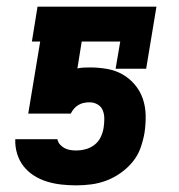

<svg xmlns="http://www.w3.org/2000/svg" viewBox="-20 -550 540 578"><path d="M209 8Q187 8 164.5 5.5Q142 3 121 -3.5Q100 -10 82 -21.5Q64 -33 51 -49.5Q38 -66 31.5 -87.5Q25 -109 26 -131H153V-130Q155 -121 161 -114.5Q167 -108 174.5 -104Q182 -100 191 -98.5Q200 -97 209 -97Q224 -97 238.5 -101Q253 -105 265 -114.5Q277 -124 283.5 -138Q290 -152 292 -166Q294 -179 294 -192.5Q294 -206 289.5 -217.5Q285 -229 274 -235.5Q263 -242 250 -242Q242 -242 233.5 -240.5Q225 -239 217 -234.5Q209 -230 203 -223Q197 -216 193 -208H65L101 -425H76L93 -530H451L420 -343H328L342 -425H226L213 -344Q222 -346 231.5 -346.5Q241 -347 250 -347Q277 -347 302.5 -342.5Q328 -338 349 -326Q370 -314 386 -295Q402 -276 410 -252.5Q418 -229 418.5 -202.5Q419 -176 415 -150Q411 -127 403 -104.5Q395 -82 379.5 -63Q364 -44 343.5 -29.5Q323 -15 300.5 -6.5Q278 2 255 5Q232 8 209 8Z"/></svg>

Font: Iosevka Slab Extrabold
Style: Italic
Weight: 800
Italic angle: -9°
Monospace: yes
Designer: Belleve Invis
Foundry: Belleve Invis
Version: Version 11.1.0; ttfautohint (v1.8.3)